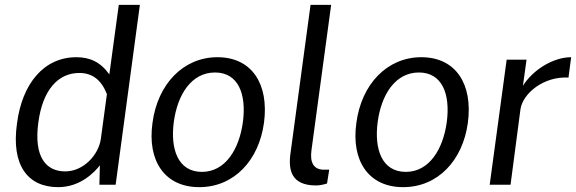

<svg xmlns="http://www.w3.org/2000/svg" viewBox="-20 -762 2376 792"><path d="M220 10C312 10 370 -52 392 -80L390 0H457L557 -742H470L431 -455C395 -506 351 -526 295 -526C161 -526 71 -417 50 -252C26 -82 93 10 220 10ZM249 -55C170 -55 119 -114 138 -256C156 -393 221 -461 307 -461C360 -461 397 -434 421 -374L396 -189C386 -121 323 -55 249 -55Z M802 10C945 10 1048 -100 1069 -256C1090 -414 1020 -526 877 -526C736 -526 630 -415 609 -255C587 -99 659 10 802 10ZM813 -53C714 -53 682 -147 697 -259C712 -371 769 -463 867 -463C964 -463 997 -372 982 -259C967 -147 910 -53 813 -53Z M1284 3C1296 3 1313 0 1329 -5L1338 -62H1310C1276 -65 1257 -89 1265 -144L1346 -742H1261L1179 -135C1168 -63 1179 3 1284 3Z M1643 10C1786 10 1889 -100 1910 -256C1931 -414 1861 -526 1718 -526C1577 -526 1471 -415 1450 -255C1428 -99 1500 10 1643 10ZM1654 -53C1555 -53 1523 -147 1538 -259C1553 -371 1610 -463 1708 -463C1805 -463 1838 -372 1823 -259C1808 -147 1751 -53 1654 -53Z M2000 0H2086L2127 -312C2137 -377 2223 -448 2325 -442L2336 -526C2263 -526 2179 -475 2137 -408L2152 -516H2070Z"/></svg>

Font: United Sans
Style: Italic
Weight: 400
Italic angle: -8°
Designer: Pablo Impallari, Rodrigo Fuenzalida (Modified by Dan O. Williams)
Version: Version 1.000;PS 001.000;hotconv 1.0.88;makeotf.lib2.5.64775